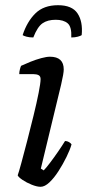

<svg xmlns="http://www.w3.org/2000/svg" viewBox="-20 -718 335 738"><path d="M136 0Q122 0 102 -8Q82 -16 66.5 -26.5Q51 -37 48 -44Q52 -55 62 -91.5Q72 -128 84.5 -176.5Q97 -225 109 -274Q121 -323 128.5 -361Q136 -399 136 -414Q136 -425 128.5 -429Q121 -433 109 -433H54Q54 -442 56.5 -451.5Q59 -461 61 -465Q76 -472 97 -480.5Q118 -489 138.5 -494.5Q159 -500 172 -500Q225 -500 225 -451Q225 -436 215 -393Q205 -350 185.5 -271Q166 -192 137 -70L148 -63Q157 -72 172.5 -92.5Q188 -113 203.5 -135.5Q219 -158 230 -176Q238 -176 245 -172Q252 -168 255 -163Q249 -142 235.5 -114.5Q222 -87 205 -60.5Q188 -34 170 -17Q152 0 136 0ZM108 -574Q93 -574 82 -577Q71 -580 67 -583Q84 -635 116 -666.5Q148 -698 203 -698Q257 -698 278 -666.5Q299 -635 294 -583Q290 -580 279 -577Q268 -574 254 -574Q256 -615 240 -628.5Q224 -642 194 -642Q163 -642 143.5 -628.5Q124 -615 108 -574Z"/></svg>

Font: Texturina
Style: Italic
Weight: 400
Italic angle: -11°
Designer: Guillermo Torres Carreño
Foundry: Omnibus-Type
Version: Version 1.002; ttfautohint (v1.8.3)